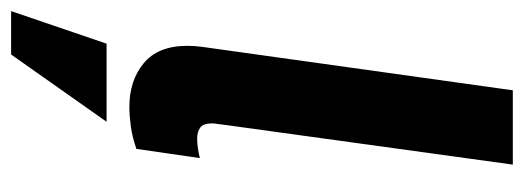

<svg xmlns="http://www.w3.org/2000/svg" viewBox="-354 -412 965 354"><g transform="rotate(90 129.0 -234.5)"><path d="M149 10Q100 10 68 -16.5Q36 -43 36 -97Q36 -104 36.5 -111Q37 -118 38 -125L118 -697H255L182 -168Q181 -159 180 -152.5Q179 -146 179 -142Q179 -126 187 -120.5Q195 -115 207 -115Q216 -115 225.5 -116.5Q235 -118 243 -120L226 -3Q203 5 183 7.5Q163 10 149 10ZM-28 228 32 52H176L52 228Z"/></g></svg>

Font: Hanken Grotesk ExtraBold
Style: Italic
Weight: 800
Italic angle: -8°
Designer: Alfredo Marco Pradil
Foundry: Hanken Design Co.
Version: Version 3.013